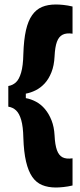

<svg xmlns="http://www.w3.org/2000/svg" viewBox="-20 -725 358 855"><path d="M17 -250V-342Q36 -345 50.5 -358Q65 -371 74 -401.5Q83 -432 84 -485Q86 -548 95.5 -590Q105 -632 123 -657.5Q141 -683 167 -694Q193 -705 229 -705Q244 -705 263 -703Q282 -701 303 -696V-575Q276 -579 259 -570.5Q242 -562 233.5 -539Q225 -516 223 -474Q221 -433 209 -403Q197 -373 179 -353.5Q161 -334 139 -323Q117 -312 95 -308V-288Q118 -284 140.5 -272Q163 -260 180.5 -239Q198 -218 209.5 -189Q221 -160 223 -122Q225 -80 233.5 -56.5Q242 -33 258.5 -24.5Q275 -16 303 -20V101Q282 106 262 108Q242 110 229 110Q194 110 167.5 99Q141 88 123.5 62.5Q106 37 96 -5.5Q86 -48 84 -111Q83 -161 74.5 -190.5Q66 -220 51.5 -233.5Q37 -247 17 -250Z"/></svg>

Font: Bricolage Grotesque 24pt SemiCondensed ExtraBold
Style: Regular
Weight: 800
Width: 4
Designer: Mathieu Triay
Foundry: Atelier Triay
Version: Version 1.001;gftools[0.9.33.dev8+g029e19f]